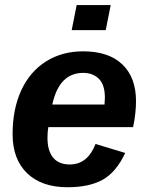

<svg xmlns="http://www.w3.org/2000/svg" viewBox="-20 -745 596 774"><path d="M174.8 -232.4Q171.4 -215.3 171.4 -189Q171.4 -137.2 194.1 -109.6Q216.8 -82 261.2 -82Q333 -82 365.2 -164.6L484.9 -128.4Q448.2 -50.8 394 -20.5Q339.8 9.8 252 9.8Q147.9 9.8 89.4 -46.6Q30.8 -103 30.8 -204.1Q30.8 -305.2 65.9 -381.3Q101.1 -457 165.8 -497.6Q230.5 -538.1 315.4 -538.1Q417.5 -538.1 472.9 -485.6Q528.3 -433.1 528.3 -337.4Q528.3 -289.1 516.6 -232.4ZM190.9 -323.7H401.4L402.8 -351.1Q402.8 -403.3 378.7 -427.2Q354.5 -451.2 315.4 -451.2Q218.3 -451.2 190.9 -323.7ZM426.3 -724.6 406.2 -623.5H269L289.1 -724.6Z"/></svg>

Font: Arimo
Style: Bold Italic
Weight: 700
Italic angle: -12°
Designer: Steve Matteson
Foundry: Monotype Imaging Inc.
Version: Version 1.33